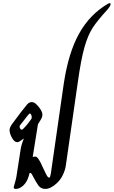

<svg xmlns="http://www.w3.org/2000/svg" viewBox="-20 -1215 737 1245"><path d="M69 0Q69 -5 74 -20Q83 -50 86 -67L113 -241Q118 -276 134 -315L133 -316L110 -300Q101 -293 92 -293Q73 -293 57.5 -321.5Q42 -350 42 -372Q42 -387 57 -409Q120 -495 156 -538Q170 -553 186 -553Q198 -553 211 -543Q221 -534 232.5 -520Q244 -506 250 -492Q255 -482 255 -471Q255 -460 249.5 -448.5Q244 -437 226 -409L192 -197Q204 -200 206 -200Q216 -200 222.5 -193Q229 -186 241 -165L270 -104Q272 -100 278 -87.5Q284 -75 289 -69Q294 -63 299 -63Q303 -63 305.5 -71Q308 -79 310 -92L394 -676Q424 -873 492.5 -996.5Q561 -1120 677 -1189Q689 -1195 692 -1195Q697 -1195 697 -1188Q697 -1176 676 -1152Q611 -1081 580.5 -1034Q550 -987 527.5 -908Q505 -829 484 -678L407 -143Q403 -113 387.5 -80.5Q372 -48 346 -25Q308 10 273 10Q246 10 229 -12Q217 -28 191 -77Q183 -94 176 -94Q172 -94 171 -90.5Q170 -87 170 -86L166 -72Q155 -35 131.5 -12.5Q108 10 82 10Q69 10 69 0ZM130 -379Q150 -399 163.5 -417Q177 -435 180 -439Q186 -446 186 -455Q186 -461 182.5 -470Q179 -479 174 -479Q170 -479 162 -469L122 -418Q114 -409 110.5 -403.5Q107 -398 107 -394Q107 -388 111 -381Q115 -374 120 -374Q125 -374 130 -379Z"/></svg>

Font: Charm
Style: Bold
Weight: 700
Designer: Katatrad Aksorn Co.,Ltd.
Foundry: Cadson Demak Co.,Ltd.
Version: Version 1.001